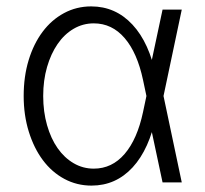

<svg xmlns="http://www.w3.org/2000/svg" viewBox="-20 -570 640 600"><path d="M445 -305V-235L427 -320Q409 -405 369.5 -451Q330 -497 273 -497Q239 -497 210 -480Q181 -463 160 -432.5Q139 -402 127 -360.5Q115 -319 115 -270Q115 -221 127 -179Q139 -137 160 -107Q181 -77 210 -60Q239 -43 273 -43Q330 -43 369.5 -89Q409 -135 427 -220ZM468 -210Q447 -104 394.5 -47Q342 10 266 10Q220 10 181 -11Q142 -32 114 -69.5Q86 -107 70 -158.5Q54 -210 54 -270Q54 -331 69.5 -382Q85 -433 113 -470.5Q141 -508 180 -529Q219 -550 265 -550Q341 -550 394 -493Q447 -436 468 -330L480 -270ZM438 -371H452L488 -540H548L491 -270L548 0H488L452 -169H438L462 -270Z"/></svg>

Font: CommitMonoV143 ExtLt
Style: Regular
Weight: 200
Monospace: yes
Designer: Eigil Nikolajsen
Foundry: Eigil Nikolajsen
Version: Version 1.143